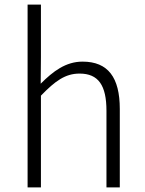

<svg xmlns="http://www.w3.org/2000/svg" viewBox="-20 -815 629 835"><path d="M100 0H158V-399C220 -463 264 -495 326 -495C408 -495 443 -444 443 -333V0H501V-341C501 -478 450 -547 339 -547C266 -547 211 -505 157 -451L158 -567V-795H100Z"/></svg>

Font: Noto Sans CJK JP Light
Style: Regular
Weight: 300
Designer: Ryoko NISHIZUKA (kana & ideographs); Paul D. Hunt (Latin, Greek & Cyrillic); Wenlong ZHANG (bopomofo); Sandoll Communica
Foundry: Adobe Systems Incorporated
Version: Version 1.004;PS 1.004;hotconv 1.0.82;makeotf.lib2.5.63406